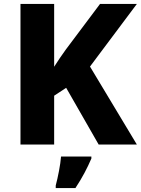

<svg xmlns="http://www.w3.org/2000/svg" viewBox="-20 -800 715 975"><path d="M675 -66 437 -462 675 -780H488L314 -548C294 -520 273 -490 255 -461V-780H84V-66H255V-314L316 -354L481 -66ZM444 5V-5H290C287 36 274 101 263 142V155H363C398 102 423 54 444 5Z"/></svg>

Font: Noto Sans Malayalam UI ExtraBold
Style: Regular
Weight: 800
Designer: Jelle Bosma - Monotype Design Team
Foundry: Monotype Imaging Inc.
Version: Version 2.104